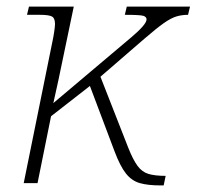

<svg xmlns="http://www.w3.org/2000/svg" viewBox="-20 -556 597 583"><path d="M467 7Q429 7 404.5 0Q380 -7 362.5 -29Q345 -51 328 -96L253 -295L135 -203L94 0H52L138 -424Q142 -442 144.5 -459Q147 -476 147 -483Q147 -501 137.5 -506Q128 -511 101 -511H62L68 -536H204L171 -378Q164 -343 157 -311Q150 -279 142 -243L379 -443Q425 -482 425 -497Q425 -505 415 -508Q405 -511 359 -511L365 -536H557L551 -511Q532 -511 515.5 -506Q499 -501 477 -485.5Q455 -470 418 -438L285 -323L370 -106Q384 -71 397.5 -52.5Q411 -34 430.5 -28Q450 -22 483 -22L477 7Z"/></svg>

Font: Noto Serif ExtraLight
Style: Italic
Weight: 200
Italic angle: -12°
Designer: Monotype Design Team
Foundry: Monotype Imaging Inc.
Version: Version 2.014; ttfautohint (v1.8.4.7-5d5b)